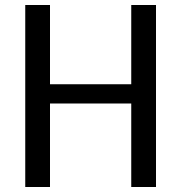

<svg xmlns="http://www.w3.org/2000/svg" viewBox="-20 -748 725 768"><path d="M604 0H505V-334H180V0H81V-728H180V-411H505V-728H604Z"/></svg>

Font: Myanmar Chatu
Style: Regular
Weight: 400
Designer: Danh Hong
Foundry: Google Inc.
Version: Version 2.00 November 20, 2015